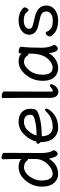

<svg xmlns="http://www.w3.org/2000/svg" viewBox="842 -1597 782 2506"><g transform="rotate(-90 1233.0 -344.0)"><path d="M213 24Q144 24 97 -31Q50 -86 50 -186Q50 -306 127.5 -399Q205 -492 305 -492Q384 -492 411 -453Q411 -593 407 -699Q407 -715 431 -715Q450 -715 470.5 -706.5Q491 -698 491 -681Q489 -592 489 -185Q489 -143 498 -102.5Q507 -62 522 -42Q525 -36 525 -28Q525 -18 509.5 0Q494 18 477 18Q449 18 431.5 -36Q414 -90 414 -96Q342 24 213 24ZM214 -48Q283 -48 347 -117Q411 -186 411 -276V-367L412 -369Q412 -371 408 -371Q399 -371 393 -378Q362 -422 300 -422Q271 -422 239 -402.5Q207 -383 183 -349Q130 -274 130 -196Q130 -118 155 -83Q180 -48 214 -48Z M819 24Q766 24 723 -2Q631 -59 631 -206Q610 -222 610 -241Q610 -260 635 -260H639Q653 -337 725.5 -414.5Q798 -492 894 -492Q958 -492 996 -469Q1066 -428 1066 -340Q1066 -305 1060 -283.5Q1054 -262 1033 -249Q1012 -236 966 -221Q865 -190 708 -190Q708 -123 740 -85Q772 -47 826 -47Q949 -47 1026 -129Q1040 -146 1053 -146Q1069 -146 1069 -130Q1069 -117 1054 -93Q1039 -69 1008 -42Q933 24 819 24ZM718 -258H730Q841 -258 935 -284Q969 -294 978.5 -305.5Q988 -317 988 -341Q988 -422 893 -422Q827 -422 778.5 -366Q730 -310 718 -258Z M1294 27Q1211 27 1209 -75Q1209 -590 1206 -697Q1206 -713 1231 -713Q1250 -713 1271 -704.5Q1292 -696 1292 -679Q1290 -590 1290 -78Q1290 -53 1293 -49.5Q1296 -46 1302 -46Q1321 -47 1346 -72Q1360 -85 1372 -85Q1387 -85 1387 -63Q1387 -45 1359 -9Q1327 27 1294 27Z M1598 24Q1522 24 1476.5 -27.5Q1431 -79 1431 -175Q1431 -302 1509 -397Q1587 -492 1684 -492Q1766 -492 1788 -446V-475Q1788 -491 1813 -491Q1833 -491 1854.5 -483Q1876 -475 1876 -458Q1863 -368 1863 -195Q1863 -92 1897 -38Q1900 -32 1900 -25Q1900 -16 1885 1.5Q1870 19 1851 19Q1805 19 1792 -98Q1764 -44 1710 -10Q1656 24 1598 24ZM1601 -48Q1643 -48 1684 -79Q1786 -153 1786 -330L1787 -365H1778Q1769 -365 1764 -372Q1735 -422 1679 -422Q1622 -422 1566.5 -352Q1511 -282 1511 -180Q1511 -48 1601 -48Z M2217 24Q2113 24 2054 -24Q2009 -62 2009 -90Q2009 -102 2025 -120.5Q2041 -139 2053 -139Q2066 -139 2071 -128Q2078 -109 2093 -90Q2124 -46 2216 -46Q2275 -46 2305.5 -70.5Q2336 -95 2336 -127Q2336 -159 2319.5 -179.5Q2303 -200 2251.5 -212Q2200 -224 2150 -236Q2033 -263 2033 -356Q2033 -397 2059 -428Q2114 -492 2220 -492Q2326 -492 2386 -427Q2390 -423 2390 -411Q2390 -399 2378 -381Q2366 -363 2355 -363Q2343 -363 2331 -379Q2301 -425 2222 -425Q2166 -425 2138 -404Q2110 -383 2110 -360Q2110 -336 2122 -323.5Q2134 -311 2173 -302L2269 -279Q2414 -245 2414 -128Q2414 -86 2389.5 -51.5Q2365 -17 2320.5 3.5Q2276 24 2217 24Z"/></g></svg>

Font: LXGW WenKai TC
Style: Bold
Weight: 700
Designer: LXGW / Fontworks Inc.
Foundry: LXGW / Fontworks Inc.
Version: Version 1.330;April 28, 2024